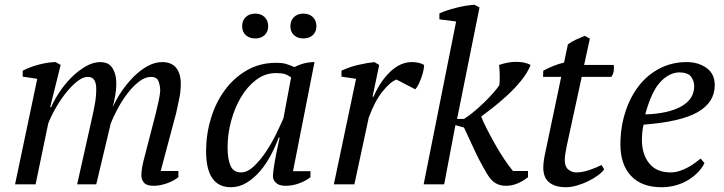

<svg xmlns="http://www.w3.org/2000/svg" viewBox="-20 -772 3032 804"><path d="M633 -300Q639 -324 644.5 -350Q650 -376 651 -393Q650 -419 642.5 -434.5Q635 -450 612 -450Q588 -450 563 -431Q538 -412 515.5 -383Q493 -354 474.5 -320Q456 -286 444 -256L383 0H303L366 -281Q373 -312 378 -340.5Q383 -369 383 -400Q383 -423 375 -436.5Q367 -450 347 -450Q327 -450 303 -431Q279 -412 256 -383Q233 -354 213.5 -320Q194 -286 182 -255L129 0H43L136 -442L75 -451V-476Q108 -493 146.5 -502.5Q185 -512 213 -512L234 -500L190 -323H194Q206 -351 227.5 -384Q249 -417 277 -445.5Q305 -474 337 -493Q369 -512 401 -512Q413 -512 425 -508Q437 -504 446 -493.5Q455 -483 461 -465Q467 -447 467 -419Q467 -397 462.5 -372Q458 -347 452 -323Q467 -357 490 -390.5Q513 -424 540 -451Q567 -478 597.5 -495Q628 -512 660 -512Q698 -512 717.5 -488Q737 -464 737 -422Q737 -390 731 -361.5Q725 -333 718 -300L653 -56H727V-30Q707 -14 678 -4Q649 6 623 6Q594 6 583 -7Q572 -20 572 -38Q572 -67 586 -118Z M989 -50Q1016 -50 1043 -75.5Q1070 -101 1094 -137Q1118 -173 1137 -212Q1156 -251 1167 -277L1199 -448Q1185 -458 1172 -462Q1159 -466 1136 -466Q1090 -466 1052.5 -437.5Q1015 -409 988.5 -364Q962 -319 947.5 -264Q933 -209 933 -156Q933 -105 945.5 -77.5Q958 -50 989 -50ZM1147 -196Q1134 -160 1114.5 -123Q1095 -86 1069.5 -56Q1044 -26 1013 -7Q982 12 947 12Q843 12 843 -139Q843 -209 863 -275.5Q883 -342 921 -394Q959 -446 1013.5 -477.5Q1068 -509 1137 -509Q1162 -509 1177 -504.5Q1192 -500 1213 -491Q1253 -512 1297 -512L1207 -55H1280V-30Q1260 -14 1232 -4Q1204 6 1177 6Q1148 6 1135.5 -6.5Q1123 -19 1123 -33Q1123 -51 1130 -92Q1137 -133 1151 -196ZM994 -662Q994 -686 1009 -700.5Q1024 -715 1049 -715Q1073 -715 1088 -700.5Q1103 -686 1103 -662Q1103 -639 1088 -625Q1073 -611 1049 -611Q1024 -611 1009 -625Q994 -639 994 -662ZM1196 -662Q1196 -686 1211 -700.5Q1226 -715 1250 -715Q1275 -715 1290 -700.5Q1305 -686 1305 -662Q1305 -639 1290 -625Q1275 -611 1250 -611Q1226 -611 1211 -625Q1196 -639 1196 -662Z M1640 -439Q1614 -429 1581.5 -388.5Q1549 -348 1524 -279L1464 0H1378L1471 -442L1410 -451V-476Q1444 -492 1481 -500.5Q1518 -509 1548 -512L1568 -500L1540 -367H1544Q1573 -433 1615 -472.5Q1657 -512 1705 -512Q1718 -512 1731 -509.5Q1744 -507 1756 -500Q1756 -491 1753 -476.5Q1750 -462 1744.5 -447Q1739 -432 1732.5 -418.5Q1726 -405 1719 -398Z M2019 -45Q1987 -99 1965 -147.5Q1943 -196 1923 -238L1887 -248L1840 0H1754L1890 -682L1820 -691V-716Q1849 -729 1890.5 -739.5Q1932 -750 1967 -752L1988 -741L1894 -274H1923Q1944 -287 1966.5 -306Q1989 -325 2009.5 -345Q2030 -365 2046 -383.5Q2062 -402 2071 -415Q2072 -422 2072.5 -434Q2073 -446 2072.5 -458.5Q2072 -471 2071.5 -482.5Q2071 -494 2070 -500Q2107 -513 2142 -513Q2178 -513 2202 -500Q2189 -467 2162 -434Q2135 -401 2104 -372.5Q2073 -344 2043 -320.5Q2013 -297 1995 -284Q2002 -265 2017.5 -234.5Q2033 -204 2051.5 -171Q2070 -138 2090.5 -107Q2111 -76 2128 -56H2191V-30Q2171 -14 2147.5 -4Q2124 6 2098 6Q2074 6 2055 -5Q2036 -16 2019 -45Z M2255 -476Q2275 -487 2297.5 -496Q2320 -505 2342 -510L2358 -586Q2372 -597 2390.5 -605.5Q2409 -614 2429 -622L2450 -610L2426 -500H2550Q2552 -488 2550 -475Q2548 -462 2540 -450H2416L2353 -160Q2349 -141 2347 -126.5Q2345 -112 2345 -100Q2345 -74 2360 -62Q2375 -50 2393 -50Q2418 -50 2446.5 -59.5Q2475 -69 2499 -81L2510 -63Q2501 -50 2483 -37Q2465 -24 2442.5 -13Q2420 -2 2395.5 5Q2371 12 2349 12Q2305 12 2280 -8Q2255 -28 2255 -70Q2255 -84 2257.5 -101Q2260 -118 2264 -136L2330 -450H2254Z M2930 -89Q2921 -70 2904 -52Q2887 -34 2864 -19.5Q2841 -5 2812 3.5Q2783 12 2750 12Q2667 12 2622.5 -35.5Q2578 -83 2578 -167Q2578 -238 2598 -301Q2618 -364 2654 -411Q2690 -458 2741.5 -485Q2793 -512 2856 -512Q2904 -512 2938.5 -487.5Q2973 -463 2973 -415Q2973 -344 2902.5 -303Q2832 -262 2675 -250Q2671 -233 2669.5 -217Q2668 -201 2668 -186Q2668 -126 2698.5 -88Q2729 -50 2788 -50Q2807 -50 2825.5 -56Q2844 -62 2860.5 -71Q2877 -80 2890.5 -90Q2904 -100 2914 -108ZM2825 -469Q2782 -468 2745 -428.5Q2708 -389 2682 -293Q2779 -296 2833 -326.5Q2887 -357 2887 -411Q2887 -432 2874.5 -450Q2862 -468 2825 -469Z"/></svg>

Font: PTSerifItalic
Style: Italic
Weight: 400
Italic angle: -12°
Designer: A.Korolkova, O.Umpeleva, V.Yefimov
Foundry: ParaType Ltd
Version: Version 1.000W OFL